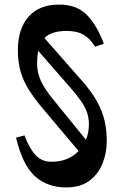

<svg xmlns="http://www.w3.org/2000/svg" viewBox="-20 -674 518 838"><path d="M87 -83Q107 -28 134.5 2Q162 32 204 32Q243 32 273 19.5Q303 7 323 -15L167 -200Q130 -244 106 -282Q82 -320 70 -361.5Q58 -403 58 -455Q58 -548 104.5 -601Q151 -654 238 -654Q317 -654 361 -607Q405 -560 433 -483L395 -470Q375 -504 346 -521.5Q317 -539 271 -539Q204 -539 174 -508L332 -328Q379 -276 403.5 -231Q428 -186 437 -144.5Q446 -103 446 -59Q446 -7 427.5 39.5Q409 86 370 115Q331 144 268 144Q188 144 133.5 96Q79 48 50 -73ZM213 -239 355 -64Q368 -95 368 -130Q368 -160 359.5 -184Q351 -208 333 -234Q315 -260 284 -295L147 -452Q142 -428 142 -396Q142 -359 157 -324Q172 -289 213 -239Z"/></svg>

Font: Jaini Purva
Style: Regular
Weight: 400
Designer: Maithili Shingre, Girish Dalvi (Devanagari), Taresh Vohra (Latin)
Foundry: Ek Type
Version: Version 2.000; ttfautohint (v1.8.4.7-5d5b)